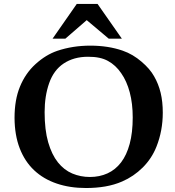

<svg xmlns="http://www.w3.org/2000/svg" viewBox="-20 -923 873 960"><path d="M52.7 -333.5Q52.7 -423.8 79.6 -489.3Q106.9 -556.2 157.2 -602.1Q209 -649.4 266.6 -668.9Q343.3 -694.8 431.6 -694.8Q520.5 -694.8 592.8 -669.9Q619.6 -660.6 643.1 -646.7Q666.5 -632.8 687.5 -614.7Q729.5 -579.1 750.5 -541.5Q772.5 -503.4 783.2 -459Q793.9 -414.6 793.9 -359.9Q793.9 -269 762.2 -189.5Q738.8 -130.4 693.6 -85.4Q648.4 -40.5 590.8 -15.6Q551.3 1.5 506.3 9.3Q461.4 17.1 410.2 17.1Q329.1 17.1 263.2 -5.4Q197.3 -27.8 150.6 -71.8Q104 -115.7 78.6 -181.4Q53.2 -247.1 52.7 -333.5ZM203.1 -362.3Q203.1 -273.4 220.9 -211.7Q238.8 -149.9 269.5 -111.3Q300.3 -72.8 341.6 -55.4Q382.8 -38.1 429.7 -38.1Q478 -38.1 517.6 -56.2Q557.1 -74.2 585.2 -110.8Q613.3 -147.5 628.4 -203.6Q643.6 -259.8 643.6 -335.9Q643.6 -405.3 628.7 -461.4Q613.8 -517.6 585.9 -557.1Q558.6 -597.2 520 -618.2Q481.9 -639.6 419.9 -639.2Q349.1 -639.2 298.3 -605.5Q248.5 -572.3 225.6 -506.8Q203.1 -442.9 203.1 -362.3ZM363.8 -903.3H467.8L589.4 -729.5H523.9L413.6 -822.3L306.6 -729.5H242.7Z"/></svg>

Font: XB Kayhan
Style: Bold
Weight: 700
Designer: Behnam
Foundry: Irmug
Version: Version 7.300 2009